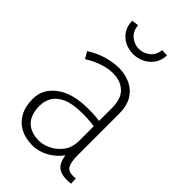

<svg xmlns="http://www.w3.org/2000/svg" viewBox="-242 -878 967 967"><g transform="rotate(45 241.0 -394.5)"><path d="M341 -115 362 -109Q345 -70 316.5 -44Q288 -18 255 -5Q222 8 190 8Q141 8 104 -11.5Q67 -31 46.5 -68.5Q26 -106 26 -160Q26 -230 87.5 -276Q149 -322 259 -322Q288 -322 310.5 -320.5Q333 -319 356 -314V-277Q331 -281 308.5 -283Q286 -285 257 -285Q187 -285 147.5 -267.5Q108 -250 91.5 -221.5Q75 -193 75 -160Q75 -96 107 -64Q139 -32 198 -32Q225 -32 258.5 -47.5Q292 -63 316.5 -95Q341 -127 341 -178V-411Q341 -476 307.5 -506.5Q274 -537 222 -537Q187 -537 148 -524Q109 -511 71 -487L50 -523Q91 -550 137 -563.5Q183 -577 223 -577Q268 -577 305.5 -559.5Q343 -542 365 -506Q387 -470 387 -414V-117Q387 -72 398.5 -50Q410 -28 445 -28Q450 -28 454 -28.5Q458 -29 463 -30L465 6Q458 7 450.5 7.5Q443 8 436 8Q382 8 361.5 -22.5Q341 -53 341 -115ZM139 -797Q143 -756 169 -735.5Q195 -715 226 -715Q256 -715 282.5 -734.5Q309 -754 314 -794L350 -792Q348 -754 329 -728Q310 -702 282 -689Q254 -676 224 -676Q193 -676 165.5 -689Q138 -702 120.5 -728Q103 -754 102 -792Z"/></g></svg>

Font: Yaldevi ExtraLight
Style: Regular
Weight: 200
Designer: Sol Matas, Rajitha Manaperi, Kosala Senevirathne
Foundry: Mooniak
Version: Version 1.100